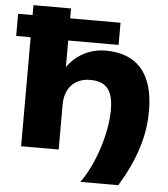

<svg xmlns="http://www.w3.org/2000/svg" viewBox="-84 -824 916 1044"><g transform="rotate(5 374.0 -302.5)"><path d="M536 -595V-716H261V-770H56V-716H-23V-595H56V0H261V-245C261 -335 314 -392 399 -392C484 -392 525 -349 525 -240C525 -112 470 60 394 165H601C691 15 732 -115 732 -252C732 -458 638 -558 470 -558C386 -558 311 -521 261 -450V-595Z"/></g></svg>

Font: Bounded
Style: Bold
Weight: 700
Designer: Vlad Churkin
Version: Version 3.0